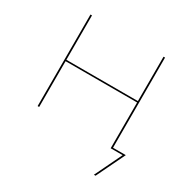

<svg xmlns="http://www.w3.org/2000/svg" viewBox="-187 -829 1177 1195"><g transform="rotate(30 401.5 -231.5)"><path d="M655 195H643L737 0H651V-329H137V0H126V-658H137V-339H651V-658H662V-10H754Z"/></g></svg>

Font: Ysabeau Hairline
Style: Regular
Weight: 100
Designer: Christian Thalmann (Catharsis Fonts)
Version: Version 0.003